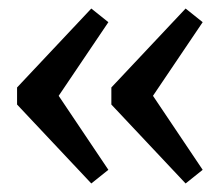

<svg xmlns="http://www.w3.org/2000/svg" viewBox="-20 -545 507 450"><path d="M194 -525 234 -493 97 -290V-351L234 -147L194 -115L20 -300V-340ZM415 -525 455 -493 318 -290V-351L455 -147L415 -115L241 -300V-340Z"/></svg>

Font: Pathway Extreme 72pt SemiBold
Style: Regular
Weight: 600
Designer: Eduardo Rodriguez Tunni
Foundry: Eduardo Rodriguez Tunni
Version: Version 1.001;gftools[0.9.26]